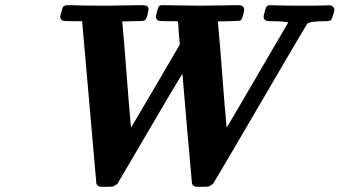

<svg xmlns="http://www.w3.org/2000/svg" viewBox="-20 -706 1314 743"><path d="M353 5 298 -622V-624H263Q227 -624 223 -626Q213 -631 213 -641Q213 -645 217 -657Q221 -673 223 -677.5Q225 -682 231 -684Q234 -686 250 -686Q296 -684 392 -684Q416 -684 463 -685Q510 -686 532 -686Q555 -686 555 -670Q555 -669 551 -649Q546 -631 540 -627Q536 -624 495 -624L453 -623L462 -520Q470 -418 478 -315L487 -212Q530 -285 582 -373L676 -534L672 -577Q670 -620 668 -622V-624H633Q597 -624 593 -626Q586 -629 583 -639Q583 -643 587 -659Q591 -673 592.5 -677Q594 -681 597.5 -683.5Q601 -686 610 -686Q628 -686 673.5 -685Q719 -684 754 -684Q788 -684 835.5 -685Q883 -686 902 -686Q925 -686 925 -668Q925 -663 921 -648.5Q917 -634 915 -631Q911 -626 906.5 -625.5Q902 -625 865 -624L823 -623L832 -520Q840 -418 848 -315L857 -212Q854 -206 913.5 -307.5Q973 -409 1034 -514L1095 -618Q1089 -624 1026 -624Q1000 -624 1000 -641Q1000 -645 1004 -659Q1008 -675 1010.5 -679Q1013 -683 1021 -686L1058 -685Q1080 -684 1156 -684Q1226 -684 1239 -685Q1260 -686 1263 -684Q1274 -677 1274 -669Q1274 -663 1270 -651Q1265 -632 1260.5 -628Q1256 -624 1240 -624Q1179 -624 1169 -614Q1166 -611 1079.5 -463Q993 -315 902.5 -160.5Q812 -6 804 6Q789 15 787 16L763 17Q738 17 736 16Q727 14 723 5Q723 4 704 -208Q686 -417 686 -420Q686 -425 434 6Q419 15 417 16L393 17Q368 17 366 16Q357 14 353 5Z"/></svg>

Font: KaTeX_Main
Style: Bold Italic
Weight: 700
Version: Version 1.1; ttfautohint (v1.3)